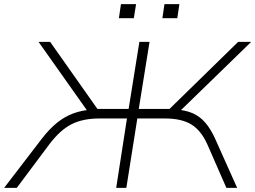

<svg xmlns="http://www.w3.org/2000/svg" viewBox="-42 -907 1233 927"><path d="M-22 0 162 -240Q197 -285 233.5 -314.5Q270 -344 312 -359.5Q354 -375 403 -378L388 -360L144 -705H200L439 -366L418 -381H579L631 -705H680L628 -381H795L761 -366L1108 -705H1171L816 -360L808 -378Q856 -375 890 -359.5Q924 -344 949 -315Q974 -286 995 -241L1103 0H1051L959 -210Q929 -277 882 -306Q835 -335 754 -335H621L568 0H519L571 -335H438Q358 -335 303 -307Q248 -279 196 -210L39 0ZM742 -819 752 -887H824L814 -819ZM532 -819 542 -887H615L604 -819Z"/></svg>

Font: Nunito Sans 10pt Expanded ExtraLight
Style: Italic
Weight: 250
Width: 7
Italic angle: -9°
Designer: Vernon Adams
Foundry: Vernon Adams
Version: Version 3.101;gftools[0.9.27]